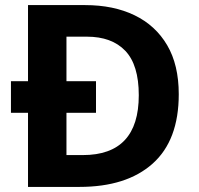

<svg xmlns="http://www.w3.org/2000/svg" viewBox="-20 -734 780 754"><path d="M314 -714Q426 -714 508.5 -674Q591 -634 636.5 -556.5Q682 -479 682 -364Q682 -183 579.5 -91.5Q477 0 292 0H90V-291H23V-415H90V-714ZM321 -590H241V-415H357V-291H241V-125H305Q525 -125 525 -360Q525 -479 472 -534.5Q419 -590 321 -590Z"/></svg>

Font: Noto Sans NKo Unjoined
Style: Bold
Weight: 700
Designer: Monotype Design Team
Foundry: Monotype Imaging Inc.
Version: Version 2.004